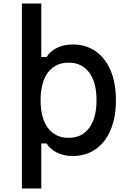

<svg xmlns="http://www.w3.org/2000/svg" viewBox="-20 -868 740 1088"><path d="M392 16Q343 16 303.5 -3Q264 -22 244 -55H214V200H104V-848H214V-545H244Q264 -578 303.5 -597Q343 -616 392 -616Q467 -616 522 -577.5Q577 -539 607 -468Q637 -397 637 -300Q637 -203 607 -132Q577 -61 522 -22.5Q467 16 392 16ZM210 -300Q210 -199 251.5 -143Q293 -87 369 -87Q444 -87 485.5 -143Q527 -199 527 -300Q527 -401 485.5 -457Q444 -513 369 -513Q293 -513 251.5 -457Q210 -401 210 -300Z"/></svg>

Font: Martian Mono
Style: Regular
Weight: 400
Monospace: yes
Designer: Roman Shamin
Foundry: Evil Martians
Version: Version 1.000; ttfautohint (v1.8.4.7-5d5b)